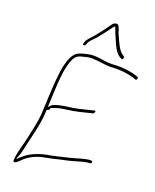

<svg xmlns="http://www.w3.org/2000/svg" viewBox="-123 -922 806 1000"><g transform="rotate(15 280.0 -421.5)"><path d="M160 -521C145 -454 136 -376 127 -309C122 -262 110 -222 96 -178C83 -129 59 -75 49 -32C46 -17 45 -8 47 -6C56 2 74 -15 91 -29C117 -50 159 -65 195 -68C221 -70 251 -75 279 -79L325 -85C341 -88 355 -90 368 -93C387 -97 405 -101 424 -101H434C437 -100 442 -103 443 -108C444 -112 441 -116 438 -116H437L428 -117C395 -117 361 -106 325 -101C284 -95 239 -87 195 -84C154 -78 115 -65 86 -44L56 -22L71 -53C73 -56 73 -58 76 -65C99 -143 135 -227 144 -310C148 -312 156 -314 159 -317L161 -325C179 -330 198 -336 215 -337C264 -340 287 -340 339 -349L383 -356C390 -358 397 -374 385 -372L341 -365C312 -360 289 -357 271 -356C231 -354 197 -354 165 -342L146 -327L154 -386C159 -428 166 -479 176 -521C182 -546 191 -574 202 -593C205 -600 215 -614 227 -620L241 -625H242C247 -626 253 -627 260 -628L279 -631C287 -632 295 -632 304 -631C343 -627 371 -616 408 -613C458 -613 506 -602 540 -588C546 -584 550 -582 553 -583C561 -586 561 -594 557 -599C523 -616 467 -629 412 -629H411C404 -630 397 -630 390 -631C355 -637 321 -651 282 -647C246 -643 220 -639 203 -620C184 -598 169 -562 160 -521ZM96 -178V-179ZM243 -704C237 -688 237 -687 244 -686C248 -685 251 -686 258 -701C260 -706 266 -713 272 -718V-719C280 -725 290 -734 302 -745C324 -768 339 -784 361 -809L362 -811C362 -811 361 -811 365 -814L376 -823L380 -812C383 -804 384 -795 386 -789C401 -749 411 -697 441 -675L450 -669C458 -661 465 -678 461 -683L453 -690C441 -699 431 -717 425 -731L415 -757C412 -766 409 -773 407 -780C398 -797 399 -835 382 -839C376 -840 361 -834 360 -832C336 -804 318 -782 291 -755C272 -735 250 -720 243 -704ZM302 -745Z"/></g></svg>

Font: Stray Cat
Style: ExLtObl
Weight: 200
Version: Version 1.0